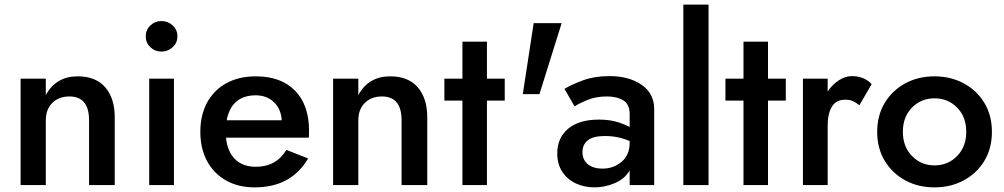

<svg xmlns="http://www.w3.org/2000/svg" viewBox="-20 -800 4342 830"><path d="M365 -280Q365 -383 280 -383Q234 -383 206 -355Q178 -327 178 -280V0H69V-460H178V-389Q222 -470 316 -470Q394 -470 435 -422.5Q476 -375 476 -293V0H365Z M610 -643Q610 -671 630 -690Q650 -709 678 -709Q706 -709 726.5 -690Q747 -671 747 -643Q747 -615 726.5 -596Q706 -577 678 -577Q650 -577 630 -596Q610 -615 610 -643ZM625 -460H732V0H625Z M1081 10Q1010 10 957 -20Q904 -50 875 -104Q846 -158 846 -230Q846 -303 875.5 -357Q905 -411 959 -440.5Q1013 -470 1086 -470Q1195 -470 1255.5 -408Q1316 -346 1316 -235Q1316 -226 1315.5 -217.5Q1315 -209 1315 -205H957Q963 -144 996.5 -111.5Q1030 -79 1086 -79Q1174 -79 1218 -152L1312 -115Q1239 10 1081 10ZM1085 -388Q980 -387 960 -280H1198Q1195 -329 1164 -358.5Q1133 -388 1085 -388Z M1716 -280Q1716 -383 1631 -383Q1585 -383 1557 -355Q1529 -327 1529 -280V0H1420V-460H1529V-389Q1573 -470 1667 -470Q1745 -470 1786 -422.5Q1827 -375 1827 -293V0H1716Z M1901 -460H1979V-620H2085V-460H2162V-365H2085V0H1979V-365H1901Z M2287 -700H2408L2312 -393H2240Z M2464 -340 2420 -416Q2452 -435 2501 -453Q2550 -471 2615 -471Q2699 -471 2753.5 -433.5Q2808 -396 2808 -328V0H2702V-63Q2680 -26 2637 -8Q2594 10 2550 10Q2506 10 2469.5 -7Q2433 -24 2411 -57Q2389 -90 2389 -137Q2389 -204 2436 -243.5Q2483 -283 2569 -283Q2614 -283 2647 -273Q2680 -263 2702 -251V-307Q2702 -349 2674.5 -366Q2647 -383 2604 -383Q2555 -383 2517 -367Q2479 -351 2464 -340ZM2498 -143Q2498 -108 2522 -89.5Q2546 -71 2584 -71Q2632 -71 2667 -100.5Q2702 -130 2702 -183V-190Q2654 -212 2595 -212Q2544 -212 2521 -193.5Q2498 -175 2498 -143Z M2934 -780H3043V0H2934Z M3116 -460H3194V-620H3300V-460H3377V-365H3300V0H3194V-365H3116Z M3695 -345Q3680 -357 3667 -363Q3654 -369 3634 -369Q3594 -369 3576 -338.5Q3558 -308 3558 -259V0H3451V-460H3558V-405Q3579 -435 3606.5 -453Q3634 -471 3663 -471Q3688 -471 3710 -462.5Q3732 -454 3748 -436Z M3772 -230Q3772 -301 3804.5 -355Q3837 -409 3893 -439.5Q3949 -470 4020 -470Q4090 -470 4146.5 -439.5Q4203 -409 4235.5 -355Q4268 -301 4268 -230Q4268 -159 4235.5 -105Q4203 -51 4146.5 -20.5Q4090 10 4020 10Q3949 10 3893 -20.5Q3837 -51 3804.5 -105Q3772 -159 3772 -230ZM3883 -230Q3883 -166 3922.5 -125.5Q3962 -85 4020 -85Q4078 -85 4117.5 -125.5Q4157 -166 4157 -230Q4157 -295 4117.5 -335Q4078 -375 4020 -375Q3962 -375 3922.5 -335Q3883 -295 3883 -230Z"/></svg>

Font: Jost* Medium
Style: Regular
Weight: 500
Version: Version 3.7